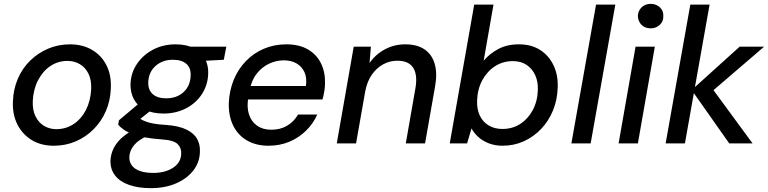

<svg xmlns="http://www.w3.org/2000/svg" viewBox="-20 -744 3985 996"><path d="M259 12Q193 12 144.5 -17.5Q96 -47 70 -99Q44 -151 47 -217Q49 -281 72.5 -335.5Q96 -390 136.5 -429.5Q177 -469 229.5 -491.5Q282 -514 343 -514Q408 -514 457 -485.5Q506 -457 532 -406Q558 -355 555 -287Q553 -223 529.5 -168.5Q506 -114 465.5 -73.5Q425 -33 372.5 -10.5Q320 12 259 12ZM272 -74Q322 -74 362 -100.5Q402 -127 426 -174Q450 -221 453 -282Q455 -329 439 -361.5Q423 -394 394.5 -411Q366 -428 330 -428Q281 -428 241.5 -401.5Q202 -375 177.5 -328Q153 -281 150 -220Q148 -174 164 -141Q180 -108 208.5 -91Q237 -74 272 -74Z M762 232Q698 232 650.5 215.5Q603 199 577.5 167Q552 135 553 88Q555 52 572 20.5Q589 -11 621 -37Q653 -63 700 -84L748 -40Q699 -20 675.5 9Q652 38 651 70Q650 96 664.5 115Q679 134 707.5 143.5Q736 153 775 153Q837 153 878 126Q919 99 920 53Q922 24 901.5 3.5Q881 -17 818 -21Q771 -24 734.5 -31Q698 -38 671 -47.5Q644 -57 625 -69.5Q606 -82 593 -97L597 -120L711 -216L784 -188L661 -90L689 -139Q701 -131 713.5 -124Q726 -117 742 -111.5Q758 -106 781.5 -102Q805 -98 841 -96Q909 -91 948 -71.5Q987 -52 1003 -22.5Q1019 7 1017 44Q1016 97 983.5 139.5Q951 182 894 207Q837 232 762 232ZM828 -155Q771 -155 732 -175Q693 -195 674.5 -229.5Q656 -264 657 -308Q659 -366 690.5 -412.5Q722 -459 774 -486.5Q826 -514 891 -514Q948 -514 986.5 -493.5Q1025 -473 1043.5 -438.5Q1062 -404 1060 -361Q1058 -303 1027.5 -256Q997 -209 945 -182Q893 -155 828 -155ZM842 -234Q897 -234 932 -266Q967 -298 969 -351Q971 -392 946.5 -413Q922 -434 877 -434Q823 -434 787 -402Q751 -370 749 -317Q748 -277 772.5 -255.5Q797 -234 842 -234ZM958 -424 947 -502H1154L1141 -434Z M1373 12Q1308 12 1261 -15.5Q1214 -43 1189.5 -93Q1165 -143 1167 -211Q1170 -275 1192.5 -330Q1215 -385 1255 -426.5Q1295 -468 1348.5 -491Q1402 -514 1465 -514Q1533 -514 1578.5 -487Q1624 -460 1646 -413.5Q1668 -367 1666 -310Q1666 -291 1662 -268.5Q1658 -246 1653 -228H1242L1254 -298H1567Q1573 -341 1559 -370.5Q1545 -400 1517.5 -415.5Q1490 -431 1452 -431Q1412 -431 1374.5 -413Q1337 -395 1310 -359.5Q1283 -324 1274 -270L1269 -242Q1259 -191 1271 -152.5Q1283 -114 1313 -92.5Q1343 -71 1387 -71Q1435 -71 1470.5 -92.5Q1506 -114 1526 -150H1626Q1605 -103 1568 -66.5Q1531 -30 1481.5 -9Q1432 12 1373 12Z M1727 0 1815 -502H1904L1897 -417Q1928 -462 1976.5 -488Q2025 -514 2082 -514Q2145 -514 2183.5 -487Q2222 -460 2235.5 -411Q2249 -362 2237 -296L2185 0H2085L2135 -286Q2147 -354 2124 -391.5Q2101 -429 2041 -429Q2002 -429 1968 -410.5Q1934 -392 1909.5 -357.5Q1885 -323 1875 -272L1827 0Z M2587 12Q2547 12 2514.5 -1Q2482 -14 2460 -34.5Q2438 -55 2426 -78L2403 0H2313L2440 -720H2540L2489 -429Q2519 -465 2564.5 -489.5Q2610 -514 2672 -514Q2737 -514 2782.5 -484.5Q2828 -455 2852 -404Q2876 -353 2873 -289Q2871 -225 2848.5 -170.5Q2826 -116 2787 -75Q2748 -34 2697 -11Q2646 12 2587 12ZM2586 -75Q2638 -75 2678.5 -101Q2719 -127 2743.5 -172.5Q2768 -218 2770 -276Q2772 -320 2756.5 -354Q2741 -388 2711.5 -407.5Q2682 -427 2641 -427Q2589 -427 2548 -400.5Q2507 -374 2482 -328Q2457 -282 2455 -223Q2453 -179 2468.5 -145.5Q2484 -112 2514.5 -93.5Q2545 -75 2586 -75Z M2944 0 3072 -720H3172L3044 0Z M3189 0 3277 -502H3377L3289 0ZM3356 -597Q3326 -597 3308 -615Q3290 -633 3289 -661Q3290 -688 3308.5 -706Q3327 -724 3356 -724Q3383 -724 3402.5 -706.5Q3422 -689 3421 -661Q3422 -633 3402.5 -615Q3383 -597 3356 -597Z M3763 0 3568 -277 3817 -502H3944L3646 -246L3655 -312L3884 0ZM3433 0 3561 -720H3661L3533 0Z"/></svg>

Font: DM Sans 16pt Medium
Style: Italic
Weight: 500
Italic angle: -10°
Version: Version 4.004;gftools[0.9.30]